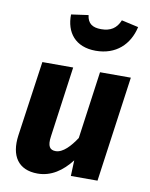

<svg xmlns="http://www.w3.org/2000/svg" viewBox="-90 -869 742 951"><g transform="rotate(10 281.0 -393.0)"><path d="M343 -632C445 -632 510 -694 530 -784L445 -803C428 -761 398 -742 351 -742C308 -742 283 -758 278 -800L192 -788C190 -698 240 -632 343 -632ZM165 17C233 17 288 -21 333 -79L330 0H464L538 -531H383L336 -192C307 -148 271 -108 234 -108C206 -108 191 -124 199 -177L248 -531H93L39 -152C25 -49 67 17 165 17Z"/></g></svg>

Font: Fira Sans
Style: Bold Italic
Weight: 700
Italic angle: -8°
Designer: bBox Type GmbH & Carrois Corporate GbR & Edenspiekermann AG
Foundry: bBox Type GmbH & Carrois Corporate GbR & Edenspiekermann AG
Version: Version 4.301;PS 004.301;hotconv 1.0.88;makeotf.lib2.5.64775